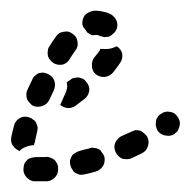

<svg xmlns="http://www.w3.org/2000/svg" viewBox="-30 -307 354 357"><path d="M58 30Q67 29 73 22Q79 15 78 5Q78 1 76 -3Q74 -7 71 -10Q67 -13 63 -14Q59 -16 54 -15Q47 -15 42 -15Q40 -15 39 -15Q35 -15 30 -14Q26 -13 22 -11Q19 -8 16 -4Q14 0 14 4Q12 13 18 21Q23 28 32 30Q37 30 42 30Q49 30 58 30ZM162 1Q166 -7 164 -16Q162 -21 159 -24Q157 -28 153 -30Q149 -32 144 -32Q140 -33 136 -31Q126 -29 117 -26Q113 -25 109 -22Q105 -20 103 -16Q101 -12 100 -8Q100 -3 101 1Q102 5 105 9Q107 13 111 15Q115 17 119 18Q124 18 128 17Q138 15 148 12Q157 9 162 1ZM245 -35Q248 -44 244 -52Q242 -56 238 -59Q235 -62 231 -64Q226 -65 222 -65Q218 -64 214 -62Q205 -58 196 -54Q188 -50 184 -41Q181 -33 185 -24Q187 -20 190 -17Q193 -14 197 -12Q202 -11 206 -11Q211 -11 215 -13Q224 -17 234 -22Q242 -26 245 -35ZM-9 -43Q-10 -47 -9 -52Q-7 -62 -4 -73Q-2 -82 6 -87Q14 -92 23 -89Q28 -88 31 -85Q35 -83 37 -79Q39 -75 40 -70Q40 -66 39 -62Q37 -52 35 -44Q35 -42 34 -41Q34 -39 33 -37Q29 -37 25 -36Q16 -34 9 -29Q8 -28 6 -26Q3 -28 0 -30Q-3 -32 -5 -35Q-8 -38 -9 -43ZM301 -65Q303 -69 304 -73Q305 -78 304 -82Q303 -86 300 -90Q295 -98 286 -99Q277 -101 269 -95Q265 -93 263 -89Q260 -85 260 -81Q259 -76 260 -72Q261 -68 263 -64Q269 -56 278 -55Q287 -53 295 -58V-59Q299 -61 301 -65ZM107 -162Q112 -163 116 -163Q121 -162 125 -160Q128 -158 131 -154Q137 -147 136 -138Q134 -128 127 -123Q119 -117 110 -110Q104 -106 96 -106Q88 -107 82 -112Q82 -112 82 -112Q86 -121 90 -130Q94 -137 95 -146Q95 -150 94 -154Q97 -156 100 -158Q103 -161 107 -162ZM19 -132Q19 -127 20 -123Q22 -119 25 -116Q28 -112 32 -110Q40 -107 49 -110Q58 -113 62 -122Q66 -130 70 -139Q74 -148 71 -157Q68 -165 60 -169Q56 -171 51 -172Q47 -172 42 -171Q38 -169 35 -166Q31 -163 30 -159Q25 -149 21 -140Q19 -136 19 -132ZM197 -208Q195 -216 187 -221Q184 -220 180 -218Q171 -215 162 -216Q159 -216 157 -216Q157 -216 156 -216Q156 -215 156 -214Q152 -208 146 -201Q140 -194 141 -184Q141 -175 148 -169Q156 -163 165 -164Q174 -165 180 -172Q188 -182 194 -191Q199 -199 197 -208ZM59 -213Q58 -208 59 -204Q60 -199 63 -196Q66 -192 69 -190Q77 -185 87 -187Q96 -190 100 -198Q105 -206 110 -213Q116 -220 114 -230Q113 -239 105 -244Q98 -250 89 -248Q79 -247 74 -239Q68 -231 62 -221Q59 -217 59 -213ZM124 -271Q125 -275 128 -279Q131 -282 135 -284Q139 -286 144 -287Q147 -287 150 -287Q156 -287 163 -285Q169 -284 175 -281Q183 -277 187 -268Q190 -259 186 -251Q184 -247 180 -244Q177 -241 173 -239Q168 -238 164 -238Q160 -239 156 -240Q153 -242 150 -242Q149 -242 148 -242Q144 -241 140 -242Q136 -244 133 -246Q131 -248 130 -250Q127 -254 124 -258Q124 -259 124 -260Q123 -261 123 -262Q123 -267 124 -271Z"/></svg>

Font: FRB American Cursive Dashed Extrabold
Style: Bold Italic
Weight: 800
Italic angle: -25°
Version: Version 2.0;Modular Font Editor K font №1